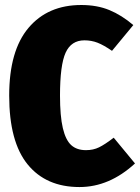

<svg xmlns="http://www.w3.org/2000/svg" viewBox="-20 -736 565 775"><path d="M308.1 -715.8Q372.1 -715.8 421.6 -695.3Q471.2 -674.8 518.1 -634.8L432.1 -530.8Q398.9 -553.7 374 -563.5Q349.1 -573.2 320.8 -573.2Q267.6 -573.2 244.9 -523.4Q222.2 -473.6 222.2 -350.1Q222.2 -267.6 233.6 -219Q245.1 -170.4 267.6 -150.1Q290 -129.9 327.1 -129.9Q356.4 -129.9 379.9 -141.4Q403.3 -152.8 439 -180.2L524.9 -76.2Q421.4 19 300.8 19Q166 19 91.6 -72.3Q17.1 -163.6 17.1 -350.1Q17.1 -531.2 95 -623.5Q172.9 -715.8 308.1 -715.8Z"/></svg>

Font: Fira Sans Compressed Heavy
Style: Regular
Weight: 900
Width: 1
Designer: Carrois Corporate & Edenspiekermann AG
Foundry: Carrois Corporate GbR & Edenspiekermann AG
Version: Version 4.203;PS 004.203;hotconv 1.0.88;makeotf.lib2.5.64775